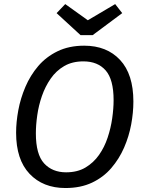

<svg xmlns="http://www.w3.org/2000/svg" viewBox="-20 -930 726 962"><path d="M402 -701.1Q515.2 -701.1 581.7 -629.6Q648.3 -558.1 648.3 -421.1Q648.3 -366.1 637.3 -306.5Q626.3 -247 601.8 -190.5Q577.2 -134 537.7 -88Q498.2 -41.9 441.1 -14.9Q384 12.1 307.9 12.1Q195.7 12.1 128.2 -59Q60.7 -130 60.7 -265Q60.7 -318.1 71.7 -377.6Q82.7 -437.1 107.2 -494.6Q131.7 -552.1 171.2 -598.6Q210.8 -645.1 268.3 -673.1Q325.9 -701.1 402 -701.1ZM397.9 -622.5Q342 -622.5 301.7 -599Q261.3 -575.5 233.9 -536Q206.5 -496.5 190.1 -449.1Q173.6 -401.6 166.7 -352.7Q159.7 -303.8 159.7 -261.9Q159.7 -156.3 201 -111.4Q242.3 -66.6 311.1 -66.6Q367.9 -66.6 408.2 -90.6Q448.6 -114.6 476 -153.5Q503.4 -192.5 519.3 -240.5Q535.3 -288.4 542.2 -337.4Q549.2 -386.3 549.2 -428.2Q549.2 -531.8 509.4 -577.2Q469.6 -622.5 397.9 -622.5ZM420 -828.5 557.1 -909.5 592.3 -864.2 444.2 -753.9H383.6L263.6 -864.2L306.9 -909.5Z"/></svg>

Font: Fira Sans Variable
Style: Italic
Weight: 397
Italic angle: -8°
Designer: Carrois Corporate & Edenspiekermann AG
Foundry: Carrois Corporate GbR & Edenspiekermann AG
Version: Version 4.202